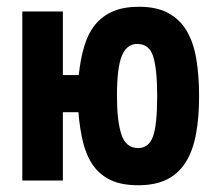

<svg xmlns="http://www.w3.org/2000/svg" viewBox="-20 -534 640 568"><path d="M389 14Q340 14 308 -1Q276 -16 256 -44Q236 -72 226 -112Q216 -152 212 -202H166V0H46V-500H166V-312H213Q218 -360 229.5 -398Q241 -436 262 -461.5Q283 -487 314.5 -500.5Q346 -514 391 -514Q444 -514 478.5 -495Q513 -476 533 -441.5Q553 -407 561 -358Q569 -309 569 -250Q569 -187 560 -138Q551 -89 530 -55Q509 -21 474.5 -3.5Q440 14 389 14ZM326 -250Q326 -177 339 -136.5Q352 -96 389 -96Q420 -96 432.5 -130Q445 -164 445 -250Q445 -328 433.5 -366Q422 -404 386 -404Q355 -404 340.5 -369Q326 -334 326 -250Z"/></svg>

Font: PT Mono
Style: Bold
Weight: 700
Monospace: yes
Designer: A.Korolkova, I.Chaeva
Foundry: ParaType Ltd
Version: Version 1.000 OFL